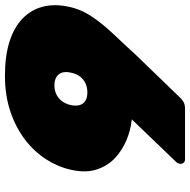

<svg xmlns="http://www.w3.org/2000/svg" viewBox="-16 -734 750 757"><g transform="rotate(-90 358.5 -355.0)"><path d="M109 0Q100 0 95 -6.5Q90 -13 92 -22Q93 -27 95 -30Q97 -33 99 -35L267 -210Q262 -210 259 -211Q223 -215 184.5 -231Q146 -247 115 -275.5Q84 -304 69.5 -347.5Q55 -391 68 -449Q79 -500 109 -547Q139 -594 186.5 -630.5Q234 -667 297.5 -688.5Q361 -710 439 -710Q517 -710 573.5 -692Q630 -674 664.5 -640.5Q699 -607 711 -561Q723 -515 711 -459Q701 -410 671.5 -366.5Q642 -323 603 -282Q564 -241 523 -196L353 -20Q349 -15 338 -7.5Q327 0 310 0ZM373 -385Q393 -385 409 -392.5Q425 -400 436 -414.5Q447 -429 451 -450Q456 -471 451 -485.5Q446 -500 433 -507.5Q420 -515 401 -515Q382 -515 366 -507.5Q350 -500 339 -485.5Q328 -471 323 -450Q319 -429 323.5 -414.5Q328 -400 341 -392.5Q354 -385 373 -385Z"/></g></svg>

Font: Rubik Black
Style: Italic
Weight: 900
Italic angle: -12°
Designer: Hubert and Fischer
Foundry: Hubert and Fischer
Version: Version 2.300;gftools[0.9.30]